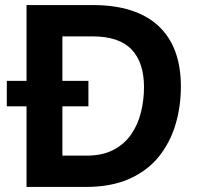

<svg xmlns="http://www.w3.org/2000/svg" viewBox="-20 -740 784 760"><path d="M85 0V-319H7V-420H85V-720H346Q518 -720 607 -637.5Q696 -555 696 -397Q696 -319 675 -248Q654 -177 609.5 -121Q565 -65 493 -32.5Q421 0 318 0ZM330 -319H227V-124H323Q386 -124 429.5 -147Q473 -170 499.5 -208.5Q526 -247 538 -295.5Q550 -344 550 -395Q550 -493 500.5 -544.5Q451 -596 346 -596H227V-420H330Z"/></svg>

Font: Kufam SemiBold
Style: Regular
Weight: 600
Designer: Wael Morcos, Artur Schmal
Foundry: Original Type
Version: Version 1.300; ttfautohint (v1.8.3)